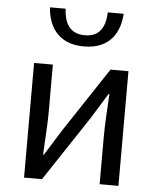

<svg xmlns="http://www.w3.org/2000/svg" viewBox="-56 -859 743 906"><g transform="rotate(5 315.5 -405.5)"><path d="M319 -641C445 -641 488 -726 493 -811H418C415 -748 394 -694 319 -694C244 -694 221 -748 218 -811H144C149 -726 194 -641 319 -641ZM181 -543H92V0H177L383 -311C403 -344 434 -393 455 -428H459C455 -356 450 -284 450 -227V0H539V-543H454L248 -232C228 -199 197 -149 176 -116H172C175 -188 181 -259 181 -316Z"/></g></svg>

Font: Spoqa Han Sans Neo
Style: Regular
Weight: 400
Designer: [Spoqa Han Sans Neo] Dong-huui Kim ___ Younghwa Kang ___ Yujin Lee ___ [Noto Sans] Ryoko NISHIZUKA ____ (kana & ideograp
Foundry: Spoqa (http://www.spoqa-han-sans.com)
Version: Version 1.100;hotconv 1.0.109;makeotfexe 2.5.65596